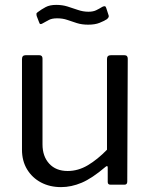

<svg xmlns="http://www.w3.org/2000/svg" viewBox="-20 -756 619 786"><path d="M257 -56Q300 -56 339.5 -79.5Q379 -103 418 -143V-515Q418 -530 434 -530H489Q503 -530 503 -516L501 -13Q501 0 490 0H432Q421 0 421 -11V-70Q421 -75 419 -76Q417 -77 412 -73Q357 -26 314.5 -8Q272 10 230 10Q184 10 148 -9Q112 -28 91 -62.5Q70 -97 70 -143V-514Q70 -530 85 -530H141Q154 -530 154 -516V-165Q154 -116 181.5 -86Q209 -56 257 -56ZM417 -677Q406 -670 387.5 -662.5Q369 -655 341 -655Q315 -655 294.5 -661.5Q274 -668 255.5 -674.5Q237 -681 214 -681Q192 -681 179.5 -674Q167 -667 154 -660Q149 -657 145.5 -657.5Q142 -658 140 -665L130 -691Q129 -697 129 -699.5Q129 -702 134 -706Q150 -718 167 -727Q184 -736 210 -736Q235 -736 256 -729.5Q277 -723 298.5 -715.5Q320 -708 342 -708Q361 -708 373.5 -714Q386 -720 399 -728Q405 -731 409 -730.5Q413 -730 415 -723L425 -692Q427 -685 417 -677Z"/></svg>

Font: Libre Franklin Thin
Style: Regular
Weight: 400
Version: Version 3.000